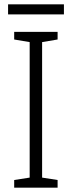

<svg xmlns="http://www.w3.org/2000/svg" viewBox="-20 -860 329 880"><path d="M244 0H45V-35L116 -46V-667L45 -679V-714H244V-679L173 -667V-46L244 -35ZM273 -840V-794H17V-840Z"/></svg>

Font: Noto Sans Khmer UI SemiCondensed Light
Style: Regular
Weight: 300
Width: 4
Designer: Danh Hong and the Monotype Design Team
Foundry: Monotype Imaging Inc.
Version: Version 2.002; ttfautohint (v1.8.4.7-5d5b)